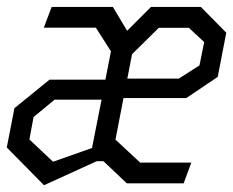

<svg xmlns="http://www.w3.org/2000/svg" viewBox="-22 -527 671 552"><path d="M302.5 -507H126.5L104 -447.5H253.5L297 -379.5L281 -298H120.5L19.5 -216L-2.5 -103L104.5 5.5L256 -63.5H275.5L342.5 0H506L528 -59.5H381L310 -125.5L333 -245H513.5L604 -306L628.5 -433L555.5 -507H412L343.5 -438.5ZM62.5 -126 74.5 -190.5 135 -240.5H270L242.5 -101.5L130.5 -62ZM344 -301 356 -362.5 357.5 -371 434.5 -447H521L565 -406L551.5 -339L492 -301Z"/></svg>

Font: Monaspace Krypton Light
Style: Italic
Weight: 300
Italic angle: -11°
Designer: Riley Cran & the Lettermatic Team
Foundry: Lettermatic
Version: Version 1.101 (Monaspace Krypton)